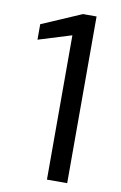

<svg xmlns="http://www.w3.org/2000/svg" viewBox="-81 -747 499 794"><g transform="rotate(10 168.0 -350.0)"><path d="M174 0V-606L35 -563V-628L202 -700H259V0Z"/></g></svg>

Font: DM Sans 10pt
Style: Regular
Weight: 400
Version: Version 4.004;gftools[0.9.30]